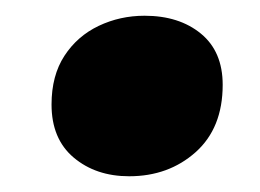

<svg xmlns="http://www.w3.org/2000/svg" viewBox="-20 -444 330 244"><path d="M144.2 -220Q101.8 -220 73.6 -243.8Q45.5 -267.5 45.5 -311.2Q45.5 -348 61.9 -373.1Q78.3 -398.2 105.4 -411.1Q132.5 -424 163.7 -424Q207.7 -424 235.4 -401.2Q263 -378.5 263 -336.2Q263 -281.3 228.6 -250.6Q194.2 -220 144.2 -220Z"/></svg>

Font: Savate ExtraLight
Style: Italic
Weight: 200
Italic angle: -11°
Designer: Max Esnée
Foundry: Plomb Type
Version: Version 2.000